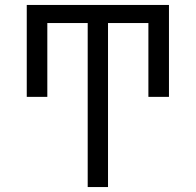

<svg xmlns="http://www.w3.org/2000/svg" viewBox="-20 -755 790 775"><path d="M334 0V-662H171V-364H88V-735H662V-364H579V-662H416V0Z"/></svg>

Font: Zed Sans Extended
Style: Regular
Weight: 400
Width: 7
Designer: Belleve Invis
Foundry: Belleve Invis
Version: Version 1.0.0; ttfautohint (v1.8.4)